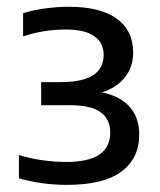

<svg xmlns="http://www.w3.org/2000/svg" viewBox="-20 -458 462 553"><path d="M381 -70.5Q381 -1.5 329.2 36.5Q277.5 74.5 173.5 74.5Q100 74.5 34.5 55.5V-11.5Q67 -1.5 102.2 3.5Q137.5 8.5 170 8.5Q235.5 8.5 266.5 -13Q297.5 -34.5 297.5 -76Q297.5 -115 269.5 -135Q241.5 -155 181.5 -155H98.5V-221.5H155Q278.5 -221.5 278.5 -299.5Q278.5 -335 251.2 -354Q224 -373 169.5 -373Q139 -373 106.8 -368Q74.5 -363 46.5 -353V-420Q73 -428.5 108.5 -433.5Q144 -438.5 178.5 -438.5Q269 -438.5 316.2 -404.2Q363.5 -370 363.5 -306.5Q363.5 -265 339.5 -235Q315.5 -205 273.5 -192Q325.5 -181.5 353.2 -150.5Q381 -119.5 381 -70.5Z"/></svg>

Font: Encode Sans Semi Expanded Medium
Style: Regular
Weight: 500
Width: 6
Designer: Multiple Designers
Foundry: Impallari Type
Version: Version 2.000